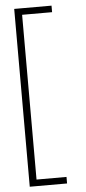

<svg xmlns="http://www.w3.org/2000/svg" viewBox="-59 -782 418 938"><g transform="rotate(-5 150.0 -313.0)"><path d="M231 -749V-717H84V91H231V123H48V-749Z"/></g></svg>

Font: TitilliumMaps29L
Style: 1 wt
Weight: 100
Designer: Campivisivi
Foundry: Accademia di Belle Arti di Urbino and students of MA course of Visual design
Version: Version 001.001